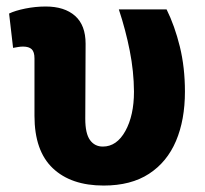

<svg xmlns="http://www.w3.org/2000/svg" viewBox="-20 -557 627 587"><path d="M296.9 10.3Q197.3 10.3 141.4 -42.7Q85.4 -95.7 85.4 -203.1V-378.4Q85.4 -398.4 76.9 -406.5Q68.4 -414.6 50.3 -414.6Q43.5 -414.6 35.4 -413.3Q27.3 -412.1 20 -410.6L7.8 -515.6Q25.9 -524.4 57.1 -530.8Q88.4 -537.1 119.6 -537.1Q177.2 -537.1 209.5 -508.5Q241.7 -480 241.7 -423.3L240.7 -193.8Q240.7 -148.9 255.1 -128.9Q269.5 -108.9 294.4 -108.9Q336.9 -108.9 363.3 -156.5Q389.6 -204.1 389.6 -276.9Q389.2 -338.9 376.7 -401.9Q364.3 -464.8 343.3 -528.3H489.3Q514.2 -478 529.8 -414.6Q545.4 -351.1 545.4 -276.9Q545.4 -190.4 518.1 -126Q490.7 -61.5 435.5 -25.6Q380.4 10.3 296.9 10.3Z"/></svg>

Font: Roboto Slab ExtraBold
Style: Regular
Weight: 800
Designer: Google
Version: Version 2.001; ttfautohint (v1.8.3)